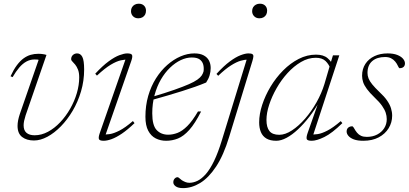

<svg xmlns="http://www.w3.org/2000/svg" viewBox="-20 -732 2157 1012"><path d="M423.5 -365.5Q423.5 -306 407 -250.2Q390.5 -194.5 362.8 -147.8Q335 -101 300.8 -66Q266.5 -31 229.8 -11.2Q193 8.5 159 8.5Q120.5 8.5 96.5 -10Q72.5 -28.5 72.5 -68.5Q72.5 -95.5 84.5 -131L183.5 -416.5Q180 -418 174.8 -418.2Q169.5 -418.5 161 -418.5Q139.5 -418.5 119.5 -407.8Q99.5 -397 81.5 -376Q63.5 -355 46.5 -325.5L35.5 -330Q52 -365.5 69.2 -388.5Q86.5 -411.5 104.5 -424.5Q122.5 -437.5 141.8 -443Q161 -448.5 182.5 -448.5Q190 -448.5 198.2 -447.8Q206.5 -447 213.8 -445.5Q221 -444 225 -442.5L115 -124Q110 -108.5 107.2 -95.2Q104.5 -82 104.5 -71.5Q104.5 -44.5 119.8 -31.8Q135 -19 162.5 -19Q198.5 -19 233 -37.5Q267.5 -56 297.2 -87.5Q327 -119 349.8 -158.8Q372.5 -198.5 385 -241.2Q397.5 -284 397.5 -324Q397.5 -349 391 -365.2Q384.5 -381.5 376.2 -391.5Q368 -401.5 361.5 -407.8Q355 -414 355 -419.5Q355 -433.5 364.2 -442Q373.5 -450.5 386.5 -450.5Q404.5 -450.5 414 -432Q423.5 -413.5 423.5 -365.5Z M505.5 -29.5 645 -429 657.5 -417.5Q639.5 -419 616.8 -414Q594 -409 563.5 -390.8Q533 -372.5 491 -333.5L482 -343.5Q520.5 -385 552.5 -408.5Q584.5 -432 609.5 -441.2Q634.5 -450.5 650.5 -450.5Q673 -450.5 676.2 -441.5Q679.5 -432.5 672 -411L532.5 -10.5L519.5 -23.5Q536.5 -22 558.2 -25.2Q580 -28.5 610 -43.8Q640 -59 680.5 -94L689 -83Q652 -47.5 621.8 -27.2Q591.5 -7 567.8 1.5Q544 10 526.5 10Q505 10 501.5 1.2Q498 -7.5 505.5 -29.5ZM670.5 -673.5Q670.5 -685 675.8 -693.8Q681 -702.5 690.2 -707.5Q699.5 -712.5 711 -712.5Q729 -712.5 739.2 -702.2Q749.5 -692 749.5 -676Q749.5 -664 744.8 -655Q740 -646 730.8 -640.8Q721.5 -635.5 709 -635.5Q692 -635.5 681.2 -646.2Q670.5 -657 670.5 -673.5Z M991 -429Q962 -429 932.5 -415Q903 -401 876 -375Q849 -349 828 -312.8Q807 -276.5 794.8 -231.2Q782.5 -186 782.5 -134.5Q782.5 -71 805.8 -46.5Q829 -22 866.5 -22Q890.5 -22 915.5 -31.5Q940.5 -41 967.2 -67.5Q994 -94 1023.5 -144.5H1040Q1008 -81 978 -47.5Q948 -14 918 -2Q888 10 855.5 10Q825.5 10 800.8 -2.5Q776 -15 761.2 -43Q746.5 -71 746.5 -116.5Q746.5 -175.5 761.2 -226.5Q776 -277.5 802 -318.8Q828 -360 861.5 -389.5Q895 -419 931.8 -434.8Q968.5 -450.5 1004.5 -450.5Q1034.5 -450.5 1053.5 -440.2Q1072.5 -430 1081.5 -412.8Q1090.5 -395.5 1090.5 -373.5Q1090.5 -354 1084.8 -334.8Q1079 -315.5 1066.5 -297Q1039 -285.5 1007.2 -274.2Q975.5 -263 939.8 -251.8Q904 -240.5 864.8 -229Q825.5 -217.5 782.5 -205.5L784 -222Q853 -242.5 899.8 -259Q946.5 -275.5 975.5 -288.2Q1004.5 -301 1020.2 -312.2Q1036 -323.5 1043 -334Q1050 -344.5 1053 -356Q1055.5 -376 1051 -392.2Q1046.5 -408.5 1032.5 -418.8Q1018.5 -429 991 -429Z M1309 -673.5Q1309 -685 1314.2 -693.8Q1319.5 -702.5 1328.8 -707.5Q1338 -712.5 1349.5 -712.5Q1367.5 -712.5 1377.8 -702.2Q1388 -692 1388 -676Q1388 -664 1383.2 -655Q1378.5 -646 1369.2 -640.8Q1360 -635.5 1347.5 -635.5Q1330.5 -635.5 1319.8 -646.2Q1309 -657 1309 -673.5ZM1188 -11Q1158.5 86.5 1119 146Q1079.5 205.5 1035 232.5Q990.5 259.5 945 259.5Q919 259.5 906.2 250.2Q893.5 241 893.5 229Q893.5 217 900.5 209.5Q907.5 202 916 202Q919.5 202 924.8 206.8Q930 211.5 938.5 218Q947.5 223.5 957.2 227.5Q967 231.5 978 231.5Q999.5 231.5 1021.5 220.8Q1043.5 210 1065.5 184.8Q1087.5 159.5 1108.5 116Q1129.5 72.5 1149.5 7L1283.5 -429L1287.5 -418Q1270.5 -418 1248.5 -411.8Q1226.5 -405.5 1197.5 -387.2Q1168.5 -369 1130 -332.5L1121 -342.5Q1159.5 -384.5 1191.2 -408Q1223 -431.5 1248 -441Q1273 -450.5 1289 -450.5Q1304 -450.5 1310 -446.8Q1316 -443 1315.5 -434.5Q1315 -426 1310.5 -411Z M1601.5 -31 1661 -200H1665.5Q1640 -154.5 1610.5 -116.5Q1581 -78.5 1550.5 -50Q1520 -21.5 1490.8 -5.8Q1461.5 10 1436 10Q1404 10 1384 -2Q1364 -14 1355 -36Q1346 -58 1346 -87Q1346 -130.5 1362 -179.5Q1378 -228.5 1406.2 -275.5Q1434.5 -322.5 1472.5 -360.8Q1510.5 -399 1554.5 -421.5Q1598.5 -444 1645.5 -444Q1685 -444 1706.5 -425.5Q1728 -407 1742 -377L1725 -362.5Q1714 -393.5 1695.8 -410.5Q1677.5 -427.5 1644.5 -427.5Q1604.5 -427.5 1566.5 -405.2Q1528.5 -383 1495.5 -346.8Q1462.5 -310.5 1437.8 -267Q1413 -223.5 1398.8 -180Q1384.5 -136.5 1384.5 -100Q1384.5 -61 1400.2 -41.2Q1416 -21.5 1452 -21.5Q1483.5 -21.5 1519 -44.8Q1554.5 -68 1588 -106.5Q1621.5 -145 1648.2 -192.5Q1675 -240 1690 -289L1720.5 -393L1735 -440.5H1768.5L1627.5 -11L1616 -23.5Q1633 -22 1654.8 -25.2Q1676.5 -28.5 1706 -43.8Q1735.5 -59 1776 -93.5L1784.5 -83Q1730 -29.5 1689.5 -9.8Q1649 10 1623 10Q1600 10 1596.8 1Q1593.5 -8 1601.5 -31Z M1837.5 -66.5Q1843 -63 1848 -53.2Q1853 -43.5 1862 -32.5Q1870.5 -22 1883 -16.2Q1895.5 -10.5 1913 -10.5Q1944.5 -10.5 1968.2 -23Q1992 -35.5 2005.2 -56.5Q2018.5 -77.5 2018.5 -104Q2018.5 -121 2013 -137.8Q2007.5 -154.5 1993.8 -174.2Q1980 -194 1954 -218.5Q1928 -243.5 1913.8 -263Q1899.5 -282.5 1894 -299.2Q1888.5 -316 1888.5 -332.5Q1888.5 -369 1906 -395.5Q1923.5 -422 1953.8 -436.2Q1984 -450.5 2023 -450.5Q2053.5 -450.5 2073.8 -442.5Q2094 -434.5 2104.2 -422.5Q2114.5 -410.5 2114.5 -397.5Q2114.5 -390.5 2111.5 -384.8Q2108.5 -379 2102 -375.8Q2095.5 -372.5 2085 -372.5Q2081 -376 2076.5 -386.2Q2072 -396.5 2063 -407.5Q2054 -418.5 2041 -425Q2028 -431.5 2009.5 -431.5Q1967 -431.5 1942 -410Q1917 -388.5 1917 -347.5Q1917 -333 1922.5 -318.8Q1928 -304.5 1941.8 -287.5Q1955.5 -270.5 1980.5 -246.5Q2005.5 -223.5 2020 -202.5Q2034.5 -181.5 2040.8 -161.8Q2047 -142 2047 -122Q2047 -86.5 2028.5 -56.2Q2010 -26 1976 -8Q1942 10 1895 10Q1864.5 10 1845.2 2.8Q1826 -4.5 1816.5 -15.8Q1807 -27 1807 -39Q1807 -47.5 1810.5 -53.5Q1814 -59.5 1821 -63Q1828 -66.5 1837.5 -66.5Z"/></svg>

Font: Newsreader 16pt 16pt ExtraLight
Style: Italic
Weight: 250
Italic angle: -17°
Version: Version 1.003